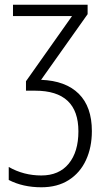

<svg xmlns="http://www.w3.org/2000/svg" viewBox="-20 -552 442 813"><path d="M351 -492 154 -214Q258 -210 313.5 -155Q369 -100 369 3Q369 72 344 126Q319 180 271 210.5Q223 241 155 241Q77 241 17 210V155Q80 191 155 191Q230 191 271 141Q312 91 312 4Q312 -168 129 -168H90V-208L285 -484H35V-532H351Z"/></svg>

Font: Noto Sans UI NarrowLight
Style: Regular
Weight: 300
Width: 4
Designer: Monotype Design Team
Foundry: Monotype Imaging Inc.
Version: Version 1.001